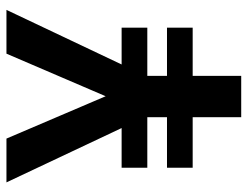

<svg xmlns="http://www.w3.org/2000/svg" viewBox="-106 -662 768 595"><g transform="rotate(-90 277.5 -364.0)"><path d="M146 -727.5 308.6 -346.7 218.3 -286.6 10.3 -727.5ZM246.6 -348.6 409.2 -727.5H544.9L335.9 -286.6ZM340.3 -382.3V0H212.4V-382.3ZM489.7 -370.6V-291H55.7V-370.6ZM489.7 -230V-150.4H55.7V-230Z"/></g></svg>

Font: Inter 20pt SemiBold
Style: Regular
Weight: 600
Version: Version 4.001;git-66647c0bb